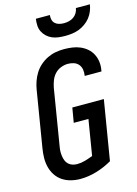

<svg xmlns="http://www.w3.org/2000/svg" viewBox="-140 -1030 795 1112"><g transform="rotate(-15 257.0 -473.5)"><path d="M200 8Q171 8 143.5 1Q116 -6 93.5 -21Q71 -36 56 -58.5Q41 -81 34 -108Q27 -135 27.5 -164Q28 -193 33 -222L88 -556Q92 -581 100.5 -605.5Q109 -630 123 -652.5Q137 -675 157.5 -693Q178 -711 202 -722.5Q226 -734 251 -738.5Q276 -743 301 -743Q326 -743 351 -739.5Q376 -736 398 -726.5Q420 -717 438 -701.5Q456 -686 467 -664.5Q478 -643 481 -618Q484 -593 479 -568Q479 -566 479 -564.5Q479 -563 478 -562H378Q378 -562 378 -563Q378 -564 378 -565Q381 -583 378 -600.5Q375 -618 364 -631Q353 -644 336 -649.5Q319 -655 301 -655Q280 -655 258.5 -646.5Q237 -638 222 -621.5Q207 -605 199 -584Q191 -563 187 -542L132 -207Q129 -192 128.5 -177.5Q128 -163 130 -148.5Q132 -134 137 -121Q142 -108 152 -98.5Q162 -89 175.5 -84.5Q189 -80 204 -80Q228 -80 252 -87Q276 -94 299 -103L334 -316H246L261 -404H450L391 -47Q346 -21 297 -6.5Q248 8 200 8ZM329 -815Q309 -815 289 -817.5Q269 -820 251.5 -827.5Q234 -835 220 -848Q206 -861 197.5 -878Q189 -895 188 -915Q187 -935 190 -955H274Q272 -940 275.5 -926.5Q279 -913 289 -904Q299 -895 313 -891.5Q327 -888 341 -888Q356 -888 371 -891.5Q386 -895 399 -904Q412 -913 420 -926.5Q428 -940 430 -955H514Q511 -935 503 -915Q495 -895 481.5 -878Q468 -861 449.5 -848Q431 -835 411 -827.5Q391 -820 370 -817.5Q349 -815 329 -815Z"/></g></svg>

Font: Iosevka SS04 Semibold
Style: Italic
Weight: 600
Italic angle: -9°
Monospace: yes
Designer: Belleve Invis
Foundry: Belleve Invis
Version: Version 19.0.0; ttfautohint (v1.8.4)